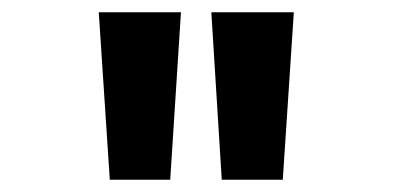

<svg xmlns="http://www.w3.org/2000/svg" viewBox="-20 -761 640 313"><path d="M159 -468 141 -741H275L257.5 -468ZM341.5 -468 324.5 -741H459L441 -468Z"/></svg>

Font: Fira Code Light SemiBold
Style: Regular
Weight: 600
Monospace: yes
Version: Version 5.002